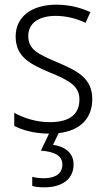

<svg xmlns="http://www.w3.org/2000/svg" viewBox="-20 -562 456 822"><path d="M295 142C295 94 261 66 207 58L231 8C324 -3 375 -55 375 -138C375 -228 310 -259 226 -295C144 -330 101 -349 101 -408C101 -463 146 -494 219 -494C264 -494 311 -482 346 -464L367 -510C326 -529 277 -542 221 -542C114 -542 47 -489 47 -406C47 -318 108 -288 195 -251C278 -217 320 -193 320 -136C320 -75 281 -39 193 -39C137 -39 82 -56 41 -79V-23C76 -5 126 10 190 10L155 83C212 87 247 103 247 143C247 181 217 201 169 201C150 201 132 199 118 195V234C131 238 149 240 170 240C248 240 295 203 295 142Z"/></svg>

Font: Noto Sans Malayalam SemiCondensed Light
Style: Regular
Weight: 300
Width: 4
Designer: Jelle Bosma - Monotype Design Team
Foundry: Monotype Imaging Inc.
Version: Version 2.104